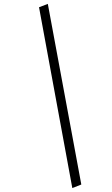

<svg xmlns="http://www.w3.org/2000/svg" viewBox="-20 -809 571 980"><path d="M179.2 -772 224.1 -789.1 395 132.8 349.1 150.9Z"/></svg>

Font: Dihjauti
Style: Bold Italic
Weight: 700
Italic angle: -9°
Designer: T. Christopher White
Version: Version 3.0.0